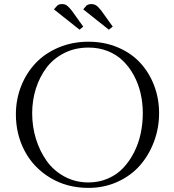

<svg xmlns="http://www.w3.org/2000/svg" viewBox="-20 -916 856 944"><path d="M58.1 -354Q58.1 -427.2 84 -492.7Q109.9 -558.1 156 -606.4Q202.1 -654.8 269.3 -682.9Q336.4 -710.9 415 -710.9Q493.2 -710.9 559.1 -683.1Q625 -655.3 669.2 -607.4Q713.4 -559.6 737.8 -495.6Q762.2 -431.6 762.2 -359.9Q762.2 -286.6 737.3 -220Q712.4 -153.3 668.2 -102.8Q624 -52.2 558.1 -22.2Q492.2 7.8 415 7.8Q309.1 7.8 226.8 -42Q144.5 -91.8 101.3 -173.8Q58.1 -255.9 58.1 -354ZM138.2 -358.9Q138.2 -293.5 156.7 -233.2Q175.3 -172.9 209.5 -124.8Q243.7 -76.7 297.1 -47.9Q350.6 -19 415 -19Q466.3 -19 510.5 -38.1Q554.7 -57.1 585.7 -90.1Q616.7 -123 638.9 -166.5Q661.1 -210 671.6 -259Q682.1 -308.1 682.1 -359.9Q682.1 -409.7 671.4 -456.5Q660.6 -503.4 638.7 -544.4Q616.7 -585.4 585.4 -616.2Q554.2 -647 510.5 -664.6Q466.8 -682.1 415 -682.1Q349.6 -682.1 296.1 -655.3Q242.7 -628.4 208.7 -583.3Q174.8 -538.1 156.5 -480.5Q138.2 -422.9 138.2 -358.9ZM245.1 -870.1 262.2 -889.2Q272 -896 284.2 -896Q298.8 -896 308.3 -889.4Q317.9 -882.8 333 -863.8L389.2 -785.2L371.1 -770ZM389.2 -870.1 405.8 -889.2Q416 -896 428.2 -896Q442.9 -896 453.1 -889.2Q463.4 -882.3 478 -863.8L534.2 -785.2L515.1 -770Z"/></svg>

Font: Dehuti Alt
Style: Book
Weight: 400
Version: Version 1.2